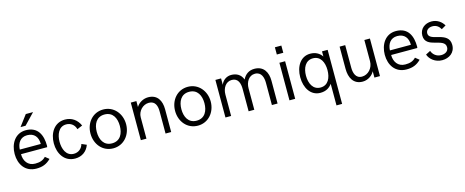

<svg xmlns="http://www.w3.org/2000/svg" viewBox="-44 -1442 5827 2408"><g transform="rotate(-15 2870.0 -238.0)"><path d="M203.1 -548.8H268.6L403.3 -689.9H309.1ZM263.7 5.9C341.8 5.9 397 -15.6 450.7 -69.3L400.9 -109.4C362.8 -69.3 320.8 -58.6 262.7 -58.6C168.5 -58.6 120.1 -132.8 121.1 -219.2H460.9C460.9 -219.2 463.4 -231.9 463.4 -237.8C463.4 -370.6 415 -494.1 255.4 -494.1C115.2 -494.1 44.4 -372.1 44.4 -241.2C44.4 -108.4 116.2 5.9 263.7 5.9ZM121.1 -278.8C124.5 -361.3 167 -429.2 255.4 -429.2C349.1 -429.2 394 -367.2 393.6 -278.8Z M765.1 9.8C853.5 9.8 919.9 -38.6 948.7 -119.6L885.3 -147C870.6 -89.4 823.2 -52.2 764.2 -52.2C662.1 -52.2 627.9 -153.8 627.9 -243.2C627.9 -331.1 663.1 -433.6 764.2 -433.6C822.8 -433.6 870.6 -397.9 885.3 -338.9L954.6 -368.2C919.9 -446.8 852.5 -496.1 764.2 -496.1C623.5 -496.1 553.2 -374 553.2 -243.2C553.2 -110.8 624.5 9.8 765.1 9.8Z M1260.3 9.8C1396.5 9.8 1491.7 -103 1491.7 -242.2C1491.7 -380.9 1396.5 -494.1 1260.3 -494.1C1122.1 -494.1 1029.3 -380.9 1029.3 -242.2C1029.3 -103 1122.1 9.8 1260.3 9.8ZM1260.3 -54.7C1152.3 -54.7 1110.8 -144.5 1110.8 -242.2C1110.8 -339.8 1152.3 -429.2 1260.3 -429.2C1369.1 -429.2 1410.2 -339.8 1410.2 -242.2C1410.2 -144.5 1369.1 -54.7 1260.3 -54.7Z M1618.2 0H1690.9V-277.3C1690.9 -356.9 1756.8 -426.8 1835.4 -426.8C1919.9 -426.8 1939 -355.5 1939 -289.1V0H2012.2V-296.4C2012.2 -404.8 1965.8 -496.1 1844.2 -496.1C1781.7 -496.1 1722.2 -462.4 1690.9 -411.1V-487.8H1618.2Z M2358.9 9.8C2495.1 9.8 2590.3 -103 2590.3 -242.2C2590.3 -380.9 2495.1 -494.1 2358.9 -494.1C2220.7 -494.1 2127.9 -380.9 2127.9 -242.2C2127.9 -103 2220.7 9.8 2358.9 9.8ZM2358.9 -54.7C2251 -54.7 2209.5 -144.5 2209.5 -242.2C2209.5 -339.8 2251 -429.2 2358.9 -429.2C2467.8 -429.2 2508.8 -339.8 2508.8 -242.2C2508.8 -144.5 2467.8 -54.7 2358.9 -54.7Z M2716.8 0H2790.5V-278.3C2790.5 -358.4 2834 -434.6 2914.6 -434.6C2998.5 -434.6 3017.6 -358.4 3017.6 -291V0H3091.3V-278.3C3091.3 -358.4 3134.8 -434.6 3214.8 -434.6C3299.3 -434.6 3319.8 -355.5 3319.8 -289.1V0H3393.6V-296.4C3393.6 -404.8 3345.2 -496.1 3223.6 -496.1C3155.3 -496.1 3103 -461.4 3072.3 -397.9C3048.3 -465.8 2992.2 -497.1 2922.4 -497.1C2862.3 -497.1 2810.5 -459.5 2790.5 -404.3V-487.8H2716.8Z M3543.5 -596.2H3627.4V-689.9H3543.5ZM3547.9 0H3622.1V-487.8H3547.9Z M4101.1 213.9H4174.3V-487.8H4101.1V-421.4C4068.4 -468.3 4019 -498 3949.2 -498C3823.7 -498 3752.9 -383.8 3752.9 -244.1C3752.9 -105 3823.7 9.8 3948.7 9.8C4022.5 9.8 4068.4 -21.5 4101.1 -66.4ZM3967.3 -54.2C3869.1 -54.2 3827.6 -144.5 3827.6 -244.1C3827.6 -342.8 3869.1 -433.1 3967.3 -433.1C4066.9 -433.1 4106.9 -342.8 4106.9 -244.1C4106.9 -144 4066.9 -54.2 3967.3 -54.2Z M4497.6 11.2C4573.7 11.2 4630.9 -40.5 4650.9 -82.5V0H4723.1V-487.8H4650.9V-213.4C4650.9 -122.1 4583.5 -51.8 4504.9 -51.8C4421.9 -51.8 4402.3 -129.4 4402.3 -195.8V-487.8H4329.6V-198.7C4329.6 -85.4 4377 11.2 4497.6 11.2Z M5069.3 5.9C5147.5 5.9 5202.6 -15.6 5256.3 -69.3L5206.5 -109.4C5168.5 -69.3 5126.5 -58.6 5068.4 -58.6C4974.1 -58.6 4925.8 -132.8 4926.8 -219.2H5266.6C5266.6 -219.2 5269 -231.9 5269 -237.8C5269 -370.6 5220.7 -494.1 5061 -494.1C4920.9 -494.1 4850.1 -372.1 4850.1 -241.2C4850.1 -108.4 4921.9 5.9 5069.3 5.9ZM4926.8 -278.8C4930.2 -361.3 4972.7 -429.2 5061 -429.2C5154.8 -429.2 5199.7 -367.2 5199.2 -278.8Z M5531.7 9.8C5617.7 9.8 5700.2 -41 5700.2 -143.6C5700.2 -328.1 5434.1 -251 5434.1 -363.8C5434.1 -403.3 5466.8 -433.1 5519.5 -433.1C5570.8 -433.1 5603.5 -404.8 5624.5 -367.7L5682.1 -400.9C5653.8 -450.7 5598.6 -495.1 5522.5 -495.1C5439 -495.1 5367.2 -442.4 5367.2 -352.5C5367.2 -180.2 5629.9 -260.3 5629.9 -132.8C5629.9 -77.1 5581.1 -55.2 5534.7 -55.2C5473.6 -55.2 5428.7 -93.3 5412.1 -142.6L5351.1 -110.8C5372.6 -47.9 5439.9 9.8 5531.7 9.8Z"/></g></svg>

Font: HK Grotesk
Style: Regular
Weight: 400
Designer: Alfredo Marco Pradil and Stefan Peev
Foundry: Hanken Design Co.
Version: Version 1.045;PS 001.045;hotconv 1.0.88;makeotf.lib2.5.64775